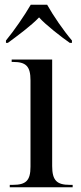

<svg xmlns="http://www.w3.org/2000/svg" viewBox="-20 -786 338 806"><path d="M5 -616V-606H13C51 -634 111 -678 144 -713C171 -682 241 -628 273 -606H282V-616C247 -657 203 -721 178 -766H109C83 -721 39 -657 5 -616ZM21 0H285V-10H273C219 -10 199 -28 199 -89V-536H29V-526H35C89 -526 108 -508 108 -449V-86C108 -28 89 -10 34 -10H21Z"/></svg>

Font: Noto Serif Display SemiCondensed
Style: Regular
Weight: 400
Width: 4
Designer: Monotype Design Team
Foundry: Monotype Imaging Inc.
Version: Version 2.009